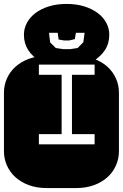

<svg xmlns="http://www.w3.org/2000/svg" viewBox="-22 -952 622 972"><path d="M174.8 -272.9V-221.2H457V-272.9H342.3V-573.2H457V-625H174.8V-573.2H290V-272.9ZM364.3 -668.9Q413.6 -668.9 453.6 -654.3Q493.7 -639.6 521.7 -614.3Q549.8 -588.9 564.9 -554.9Q580.1 -521 580.1 -482.9V-186Q580.1 -147.9 564.9 -114Q549.8 -80.1 521.7 -54.7Q493.7 -29.3 453.6 -14.6Q413.6 0 364.3 0H213.9Q164.6 0 124.5 -14.6Q84.5 -29.3 56.4 -54.7Q28.3 -80.1 13.2 -114Q-2 -147.9 -2 -186V-482.9Q-2 -521 13.2 -554.9Q28.3 -588.9 56.4 -614.3Q84.5 -639.6 124.5 -654.3Q164.6 -668.9 213.9 -668.9ZM184.1 -640.1Q142.6 -665 120.8 -698.5Q99.1 -731.9 99.1 -776.4Q99.1 -808.1 114.3 -836.4Q129.4 -864.7 157.5 -886Q185.5 -907.2 225.6 -919.7Q265.6 -932.1 314.9 -932.1Q364.7 -932.1 404.5 -919.7Q444.3 -907.2 472.7 -886Q501 -864.7 516.1 -836.4Q531.2 -808.1 531.2 -776.4Q531.2 -731.9 509.3 -698.5Q487.3 -665 446.3 -640.1ZM231.9 -737.3 260.3 -709 298.3 -703.1H333L371.1 -709L399.9 -738.3L406.2 -786.1H362.3L356.9 -753.9L328.1 -747.1H302.2L274.9 -752L270 -786.1H226.1Z"/></svg>

Font: Monofett
Style: Regular
Weight: 400
Designer: vernon adams
Foundry: vernon adams
Version: Version 1.000